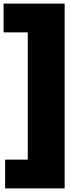

<svg xmlns="http://www.w3.org/2000/svg" viewBox="-32 -828 460 1068"><path d="M-3.5 220V60H122.5V-648H-12V-808H327.5V220Z"/></svg>

Font: Encode Sans Exp XBd
Style: Regular
Weight: 800
Width: 7
Designer: Multiple Designers
Foundry: Impallari Type
Version: Version 3.002; ttfautohint (v1.8.3) -l 8 -r 50 -G 200 -x 14 